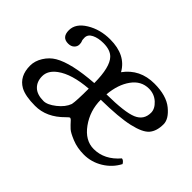

<svg xmlns="http://www.w3.org/2000/svg" viewBox="-86 -644 860 860"><g transform="rotate(45 343.5 -214.5)"><path d="M265.1 -383.8Q244.1 -405.8 200.2 -405.8Q168 -405.8 145.5 -394.8Q123 -383.8 123 -362.8Q123 -347.7 126 -342.8Q128.9 -336.9 128.9 -325.2Q128.9 -312 118.4 -302Q107.9 -292 89.8 -292Q49.8 -292 49.8 -336.9Q49.8 -379.9 98.4 -409.4Q147 -439 210 -439Q309.1 -439 348.1 -369.1Q398.9 -439 490.2 -439Q566.4 -439 607.2 -405.5Q647.9 -372.1 647.9 -338.9Q647.9 -295.9 627.4 -271.5Q606.9 -247.1 545.9 -233.2Q484.9 -219.2 371.1 -217.8Q371.1 -148.9 410.6 -94Q450.2 -39.1 504.9 -39.1Q572.8 -39.1 624 -99.1Q635.3 -98.1 644 -83Q622.1 -41 580.6 -15.6Q539.1 9.8 491.2 9.8Q449.2 9.8 415 -4.2Q380.9 -18.1 368.9 -29.1Q356.9 -40 339.8 -59.1Q333 -64.9 329.6 -63.5Q326.2 -62 315.9 -51.8Q254.9 10.3 182.1 9.8Q120.1 9.8 87.9 -7.8Q39.1 -35.6 39.1 -102.1Q39.1 -131.8 56.9 -160.4Q74.7 -189 102.1 -205.1Q161.6 -240.2 297.9 -250Q297.4 -350.6 265.1 -383.8ZM297.9 -214.8Q198.2 -207 147.9 -169.9Q110.8 -142.6 110.8 -106.9Q110.8 -72.8 131.8 -52.5Q152.8 -32.2 193.8 -32.2Q217.8 -32.2 250 -57.6Q282.2 -83 293 -112.8Q297.9 -136.7 297.9 -214.8ZM372.1 -252.9Q487.3 -253.9 529.5 -272Q571.8 -290 571.8 -335.9Q571.8 -360.8 547.4 -383.3Q522.9 -405.8 488.8 -405.8Q439.9 -405.8 408.9 -362.8Q377.9 -319.8 372.1 -252.9Z"/></g></svg>

Font: Linux Libertine
Style: Regular
Weight: 400
Designer: Philipp H. Poll
Foundry: Philipp H. Poll
Version: Version 5.3.0 ; ttfautohint (v0.9)